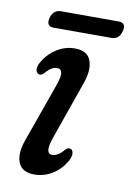

<svg xmlns="http://www.w3.org/2000/svg" viewBox="-70 -606 452 660"><g transform="rotate(10 156.0 -276.0)"><path d="M145 -68.5Q153.5 -68.5 163.5 -73.8Q173.5 -79 186 -93.5Q194.5 -103 202.5 -100.5Q210.5 -99 212.8 -88Q215 -77 206 -59.5Q187.5 -27 158.5 -9.2Q129.5 8.5 95.5 8.5Q52 8.5 39.8 -23.5Q27.5 -55.5 47 -107L118 -306.5Q139.5 -365.5 110.5 -365.5Q100.5 -365.5 91 -360Q81.5 -354.5 68.5 -339.5Q60 -331 52 -333.5Q44 -335.5 41.8 -346.2Q39.5 -357 48.5 -374Q66.5 -405 95.8 -423.8Q125 -442.5 159.5 -442.5Q203 -442.5 214.8 -410.2Q226.5 -378 208.5 -328.5L138 -127.5Q117 -68.5 145 -68.5ZM54.5 -530Q62 -560 89.5 -560H290Q318.5 -560 310.5 -530Q303.5 -500 275.5 -500H75Q47 -500 54.5 -530Z"/></g></svg>

Font: Fraunces 144pt S100
Style: Italic
Weight: 400
Italic angle: -16°
Version: Version 1.000; ttfautohint (v1.8.3)